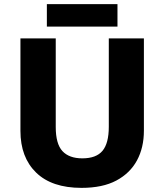

<svg xmlns="http://www.w3.org/2000/svg" viewBox="-20 -900 796 930"><path d="M677 -267Q677 -185 643.5 -123Q610 -61 543.5 -25.5Q477 10 375 10Q231 10 155 -64Q79 -138 79 -266V-714H250V-285Q250 -203 282.5 -168Q315 -133 379 -133Q446 -133 476.5 -169.5Q507 -206 507 -286V-714H677ZM549 -880V-771H207V-880Z"/></svg>

Font: Noto Sans Sinhala ExtraBold
Style: Regular
Weight: 800
Designer: Jelle Bosma - Monotype Design Team
Foundry: Monotype Imaging Inc.
Version: Version 2.006; ttfautohint (v1.8.4.7-5d5b)